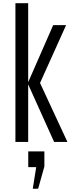

<svg xmlns="http://www.w3.org/2000/svg" viewBox="-20 -890 456 1204"><path d="M76.7 0V-870.1H156.7V-374.5L313.5 -732.4H394.5L231 -369.6L402.8 0H319.3L156.7 -360.8V0ZM185.5 293.5 207 158.2H157.2V59.6H258.3V153.8L219.2 293.5Z"/></svg>

Font: Antonio ExtraLight
Style: Regular
Weight: 250
Designer: Vernon Adams
Foundry: Vernon Adams
Version: Version 1.002